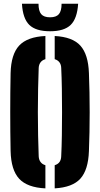

<svg xmlns="http://www.w3.org/2000/svg" viewBox="-20 -1003 536 1032"><path d="M224 9.5Q127 5 83.2 -42Q39.5 -89 37 -191Q36 -240 35.5 -293Q35 -346 35 -400.5Q35 -455 35.5 -508Q36 -561 37 -610Q39.5 -711.5 83.2 -758.2Q127 -805 224 -809.5V-685Q207 -680 198 -668Q189 -656 188 -638Q186 -587 184.8 -526Q183.5 -465 183.5 -400.5Q183.5 -336 184.8 -275Q186 -214 188 -163Q189 -144.5 198 -132.2Q207 -120 224 -115ZM274 9.5V-115Q291 -120 299.8 -132.2Q308.5 -144.5 309 -163Q311.5 -214 312.5 -275Q313.5 -336 313.5 -400.5Q313.5 -465 312.5 -526Q311.5 -587 309 -638Q308.5 -656 299.5 -668Q290.5 -680 274 -685V-809.5Q370 -804.5 412.2 -757.5Q454.5 -710.5 458 -610Q460 -560 461 -507Q462 -454 462 -399.8Q462 -345.5 461 -292.8Q460 -240 458 -191Q454.5 -90 412.2 -43Q370 4 274 9.5ZM249 -835Q172.5 -835 137.5 -869.2Q102.5 -903.5 98 -983H187Q187 -944 201.5 -927Q216 -910 249 -910Q282 -910 296.5 -927Q311 -944 311 -983H400Q395 -903.5 360 -869.2Q325 -835 249 -835Z"/></svg>

Font: Big Shoulders Stencil Display Thin Black
Style: Regular
Weight: 900
Version: Version 2.001